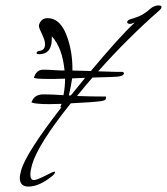

<svg xmlns="http://www.w3.org/2000/svg" viewBox="-20 -511 616 708"><path d="M85 177Q53 177 53 145Q53 139 54.5 132Q56 125 58 117Q76 53 207 -116L202 -115L207 -128Q194 -128 183 -127.5Q172 -127 162 -127Q113 -127 96 -133Q105 -163 141 -163Q174 -163 214 -160Q220 -190 220 -221Q200 -220 184 -220Q168 -220 155 -220Q113 -220 105 -224Q114 -254 139 -254Q159 -254 179 -252.5Q199 -251 218 -251Q210 -335 171 -377V-368Q171 -311 124 -311Q115 -311 115 -315Q115 -321 123 -323Q146 -325 146 -347Q146 -360 139.5 -374.5Q133 -389 127.5 -401.5Q122 -414 124 -420Q132 -444 155 -444Q206 -444 230 -368Q248 -314 247 -251L315 -249Q366 -310 406.5 -355Q447 -400 477 -428Q473 -427 468.5 -425Q464 -423 460 -423Q449 -423 449 -429Q449 -438 467 -442Q505 -452 532 -477Q548 -491 565 -491Q578 -491 575 -482Q575 -480 568 -473Q512 -424 455.5 -368Q399 -312 342 -248L407 -246H432Q437 -244 437 -241Q437 -232 418 -229Q412 -228 388 -227Q364 -226 321 -225Q306 -208 292 -191Q278 -174 264 -157Q290 -156 317 -155.5Q344 -155 371 -155L370 -152H371V-150L370 -146Q370 -141 352 -138Q338 -136 310 -134Q282 -132 241 -130Q180 -54 144.5 2.5Q109 59 98 97Q92 119 92 133Q92 153 105 153Q115 153 145 138Q160 130 169 126Q178 122 181 122Q183 122 183 124Q183 130 169 141Q123 177 85 177ZM241 -159 294 -224 246 -222Q243 -200 234 -159Z"/></svg>

Font: Grey Qo
Style: Regular
Weight: 400
Designer: Robert E. Leuschke
Foundry: Robert E. Leuschke
Version: Version 2.010